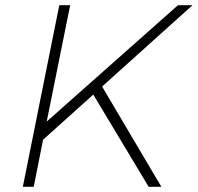

<svg xmlns="http://www.w3.org/2000/svg" viewBox="-20 -720 762 740"><path d="M602 0H553L339.5 -355.5L146 -181.5L110 0H68L208.5 -700H250.5L160 -251.5L666 -700H722L373.5 -386.5Z"/></svg>

Font: Argentum Sans ExtraLight
Style: Italic
Weight: 200
Italic angle: -11°
Designer: Julieta Ulanovsky (font), Cristiano Sobral (main changes and remaster)
Foundry: Julieta Ulanovsky (font), Cristiano Sobral (main changes and remaster)
Version: Version 2.007;June 15, 2022;FontCreator 14.0.0.2814 64-bit; 